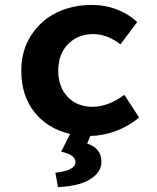

<svg xmlns="http://www.w3.org/2000/svg" viewBox="-20 -543 640 784"><path d="M335.9 43Q394 62.5 394 117.2Q394 149.9 368.7 173.3Q343.3 196.8 304.9 207.8Q266.6 218.8 216.8 221.2L206.1 162.1Q288.1 153.8 288.1 118.2Q288.1 104.5 275.1 94.2Q262.2 84 230 76.2L266.1 3.9Q175.3 -17.1 121.1 -84.5Q66.9 -151.9 66.9 -254.9Q66.9 -336.9 107.2 -398.9Q147.5 -460.9 211.9 -491.9Q276.4 -522.9 354 -522.9Q410.2 -522.9 458.5 -503.9Q506.8 -484.9 540 -453.1L472.2 -361.8Q416.5 -403.8 361.8 -403.8Q297.9 -403.8 257.8 -362.8Q217.8 -321.8 217.8 -254.9Q217.8 -188 256.3 -147.5Q294.9 -106.9 356.9 -106.9Q421.4 -106.9 487.8 -155.8L547.9 -63Q505.4 -27.3 452.9 -8.1Q400.4 11.2 349.1 12.2Z"/></svg>

Font: Office Code Pro Bold
Style: Regular
Weight: 700
Designer: Nathan Rutzky & Paul D. Hunt
Foundry: Adobe Systems Incorporated
Version: Version 1.004;PS 001.004;hotconv 1.0.70;makeotf.lib2.5.58329